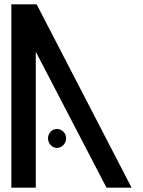

<svg xmlns="http://www.w3.org/2000/svg" viewBox="-20 -870 656 880"><path d="M32 -850V-10H144V-633L468 -10H583L148 -850ZM241 -192C263 -192 283 -212 283 -236C283 -260 263 -279 241 -279C219 -279 200 -260 200 -236C200 -212 219 -192 241 -192Z"/></svg>

Font: Ny Stormning
Style: Gr
Weight: 400
Designer: Robert Jablonski, Mew Too
Foundry: Cannot Into Space Fonts
Version: Version 0.90